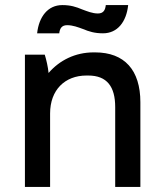

<svg xmlns="http://www.w3.org/2000/svg" viewBox="-20 -735 640 755"><path d="M303 -698C279 -708 258 -715 225 -715C168 -715 133 -669 126 -604H213C215 -622 222 -636 244 -636C266 -636 287 -628 306 -621C330 -611 352 -604 385 -604C442 -604 477 -649 484 -715H396C394 -697 388 -682 365 -682C343 -682 322 -691 303 -698ZM78 0H177V-289C177 -381 235 -438 320 -438H327C401 -438 433 -394 433 -314V0H532V-333C532 -459 470 -529 354 -529H348C276 -529 214 -498 171 -448C169 -471 162 -501 156 -520H78Z"/></svg>

Font: Fixel Text Medium
Style: Regular
Weight: 500
Width: 4
Designer: AlfaBravo + MacPaw
Foundry: Kyrylo Tkachov, Marchela Mozhyna, Serhii Makarenko, Maria Weinstein, Zakhar Kryvoshyya
Version: Version 1.211